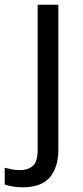

<svg xmlns="http://www.w3.org/2000/svg" viewBox="-75 -556 353 816"><path d="M22 240Q-3 240 -22 236.5Q-41 233 -55 228V157Q-40 161 -24 164Q-8 167 11 167Q43 167 64 149.5Q85 132 85 83V-536H173V80Q173 155 137 197.5Q101 240 22 240Z"/></svg>

Font: Noto Sans Coptic
Style: Regular
Weight: 400
Designer: Monotype Design Team, Denis Moyogo Jacquerye
Foundry: Monotype Imaging Inc.
Version: Version 2.002; ttfautohint (v1.8.4.7-5d5b)